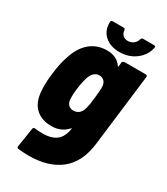

<svg xmlns="http://www.w3.org/2000/svg" viewBox="-215 -774 930 1070"><g transform="rotate(30 250.5 -239.5)"><path d="M354 -517H491Q496 -517 499 -513.5Q502 -510 501 -505L445 -44Q430 81 354 141.5Q278 202 152 202Q116 202 85 198Q80 198 77 194.5Q74 191 75 186L94 64Q96 51 108 53Q133 56 156 56Q216 56 247 30Q278 4 285 -52Q280 -48 277 -44Q238 -4 178 -4Q114 -4 75 -41.5Q36 -79 33 -156Q32 -161 32 -178Q32 -215 38 -261Q41 -289 47.5 -320.5Q54 -352 60 -368L62 -374Q83 -446 128.5 -485.5Q174 -525 239 -525Q302 -525 332 -480Q333 -477 335 -478Q337 -479 338 -482L340 -505Q341 -510 345 -513.5Q349 -517 354 -517ZM310 -261Q316 -309 315 -337Q314 -358 302 -370.5Q290 -383 270 -383Q252 -383 238 -370.5Q224 -358 217 -338Q205 -302 200 -260Q194 -220 196 -185Q198 -164 210 -152Q222 -140 241 -140Q262 -140 276.5 -152Q291 -164 297 -185Q306 -217 310 -261ZM172 -669Q172 -681 184 -681H254Q263 -681 265 -670Q266 -651 278.5 -639.5Q291 -628 310 -628Q330 -628 345.5 -639.5Q361 -651 366 -670Q369 -681 379 -681H449Q461 -681 459 -670Q448 -617 404 -584Q360 -551 300 -551Q241 -551 205.5 -583.5Q170 -616 172 -669Z"/></g></svg>

Font: Barlow Semi Condensed ExtraBold
Style: Italic
Weight: 800
Width: 4
Italic angle: -7°
Designer: Jeremy Tribby
Foundry: Tribby Type
Version: Version 1.408